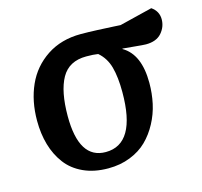

<svg xmlns="http://www.w3.org/2000/svg" viewBox="-86 -630 774 737"><g transform="rotate(-15 301.5 -261.5)"><path d="M575.2 -537.1Q603 -518.1 603 -485.8Q603 -455.6 582.3 -431.9Q561.5 -408.2 520 -408.2Q510.3 -408.2 472.9 -411.9Q435.5 -415.5 428.2 -416V-414.1Q494.1 -376 494.1 -262.2Q494.1 -220.2 485.6 -180.9Q477.1 -141.6 458 -106Q439 -70.3 411.9 -43.7Q384.8 -17.1 345.2 -1.5Q305.7 14.2 257.8 14.2Q201.7 14.2 159.2 -5.4Q116.7 -24.9 91.1 -59.1Q65.4 -93.3 52.7 -137.2Q40 -181.2 40 -232.9Q40 -311 67.9 -373.3Q95.7 -435.5 152.8 -473.4Q210 -511.2 288.1 -511.2Q315.9 -511.2 355.2 -509.5Q394.5 -507.8 419.9 -506.3L444.8 -504.9ZM384.8 -254.9Q384.8 -314.5 373.8 -354.5Q362.8 -394.5 333 -419.9Q315.4 -422.9 286.1 -422.9Q217.3 -422.9 187.7 -370.4Q158.2 -317.9 158.2 -219.2Q158.2 -48.8 264.2 -48.8Q384.8 -48.8 384.8 -254.9Z"/></g></svg>

Font: Literata Book SemiBold
Style: Italic
Weight: 600
Italic angle: -3°
Designer: Latin by Veronika Burian and Jose Scaglione. Greek by Irene Vlachou. Cyrillic by Vera Evstafieva
Foundry: TypeTogether
Version: Version 1.003;PS 001.003;hotconv 1.0.88;makeotf.lib2.5.64775